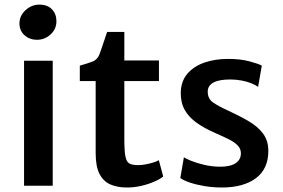

<svg xmlns="http://www.w3.org/2000/svg" viewBox="-20 -826 1258 854"><path d="M87 0V-556H214.5V0ZM144 -649Q112.5 -649 89.5 -669Q66.5 -689 66.5 -722.5Q66.5 -745.5 79.2 -764.2Q92 -783 112 -794.2Q132 -805.5 154 -805.5Q191.5 -805.5 211.2 -784.5Q231 -763.5 231 -732Q231 -696.5 205 -672.8Q179 -649 144 -649Z M544.5 8Q501 8 470 -6Q439 -20 422.2 -53.2Q405.5 -86.5 405.5 -145.5V-465.5H335V-534Q372 -544.5 392.5 -552.5Q413 -560.5 422.5 -584.5Q426.5 -595.5 431.8 -610.8Q437 -626 443.2 -644.5Q449.5 -663 456.5 -684H533V-557H687V-465.5H533V-207.5Q533 -154 538 -129.5Q543 -105 556.5 -98.2Q570 -91.5 595.5 -91.5Q609.5 -91.5 627.2 -94.8Q645 -98 661.2 -103Q677.5 -108 686.5 -113.5L706 -41Q691.5 -29 665.5 -17.8Q639.5 -6.5 608 0.8Q576.5 8 544.5 8Z M782 -34 798 -126.5Q806 -120.5 830 -110.8Q854 -101 887.5 -93Q921 -85 956.5 -84.5Q1003.5 -84 1027.5 -99.8Q1051.5 -115.5 1051.5 -144Q1051.5 -164.5 1036.8 -179.5Q1022 -194.5 996.2 -207.2Q970.5 -220 938 -234Q890 -255 855.2 -279.5Q820.5 -304 802 -336.5Q783.5 -369 784 -414Q785 -464.5 813.2 -497.8Q841.5 -531 888.8 -547.5Q936 -564 994 -564Q1049.5 -564 1090.2 -553Q1131 -542 1144.5 -534L1128 -439.5Q1118.5 -447 1099.2 -455Q1080 -463 1055 -467.8Q1030 -472.5 1004.5 -472.5Q954 -472.5 929.2 -458.8Q904.5 -445 904 -420Q903.5 -386.5 928.2 -369.8Q953 -353 990.5 -336Q1045 -311 1086.2 -286.8Q1127.5 -262.5 1150.5 -231.2Q1173.5 -200 1173.5 -154.5Q1173.5 -74.5 1118 -33.2Q1062.5 8 967 8Q927 8 889.8 1.8Q852.5 -4.5 824 -14.2Q795.5 -24 782 -34Z"/></svg>

Font: Merriweather Sans Medium
Style: Regular
Weight: 500
Designer: Eben Sorkin
Foundry: Eben Sorkin
Version: Version 2.001